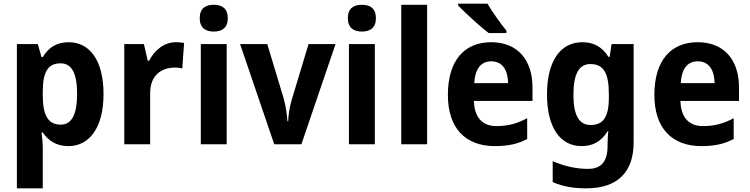

<svg xmlns="http://www.w3.org/2000/svg" viewBox="-20 -786 4084 1046"><path d="M354 -556C287 -556 244 -526 213 -475H206L186 -546H72V240H213V16C213 -5 211 -32 206 -64H213C243 -21 285 10 353 10C467 10 544 -91 544 -273C544 -457 469 -556 354 -556ZM310 -441C372 -441 400 -385 400 -274C400 -165 372 -107 311 -107C239 -107 213 -162 213 -269V-290C214 -393 240 -441 310 -441Z M938 -556C871 -556 820 -509 792 -455H785L764 -546H657V0H798V-278C798 -375 858 -418 935 -418C944 -418 963 -416 973 -413L983 -552C969 -555 951 -556 938 -556Z M1145 -760C1099 -760 1068 -740 1068 -687C1068 -635 1099 -614 1145 -614C1190 -614 1221 -635 1221 -687C1221 -740 1190 -760 1145 -760ZM1215 -546H1074V0H1215Z M1474 0H1622L1808 -546H1661L1570 -245C1557 -201 1551 -160 1550 -125H1546C1543 -163 1538 -204 1526 -248L1436 -546H1288Z M1952 -760C1906 -760 1875 -740 1875 -687C1875 -635 1906 -614 1952 -614C1997 -614 2028 -635 2028 -687C2028 -740 1997 -760 1952 -760ZM2022 -546H1881V0H2022Z M2307 0V-760H2166V0Z M2636 -766H2476V-756C2510 -720 2597 -640 2642 -606H2739V-619C2710 -654 2661 -722 2636 -766ZM2656 -556C2511 -556 2420 -458 2420 -269C2420 -87 2516 10 2676 10C2749 10 2802 -2 2852 -29V-142C2796 -112 2746 -99 2684 -99C2608 -99 2564 -147 2562 -236H2881V-309C2881 -464 2796 -556 2656 -556ZM2656 -452C2718 -452 2747 -403 2748 -333H2564C2568 -417 2605 -452 2656 -452Z M3153 -556C3031 -556 2960 -451 2960 -271C2960 -96 3029 10 3148 10C3206 10 3254 -12 3291 -72H3294C3292 -52 3290 -25 3290 -1V9C3290 96 3254 134 3183 134C3121 134 3055 120 2991 92V206C3048 231 3106 240 3173 240C3345 240 3432 152 3432 -11V-546H3312L3301 -476H3295C3259 -533 3212 -556 3153 -556ZM3196 -437C3266 -437 3297 -392 3297 -273V-253C3297 -144 3263 -105 3198 -105C3134 -105 3104 -159 3104 -269C3104 -383 3134 -437 3196 -437Z M3781 -556C3636 -556 3545 -458 3545 -269C3545 -87 3641 10 3801 10C3874 10 3927 -2 3977 -29V-142C3921 -112 3871 -99 3809 -99C3733 -99 3689 -147 3687 -236H4006V-309C4006 -464 3921 -556 3781 -556ZM3781 -452C3843 -452 3872 -403 3873 -333H3689C3693 -417 3730 -452 3781 -452Z"/></svg>

Font: Noto Sans Gurmukhi SemiCondensed
Style: Bold
Weight: 700
Width: 4
Designer: Jelle Bosma - Monotype Design Team
Foundry: Monotype Imaging Inc.
Version: Version 2.004